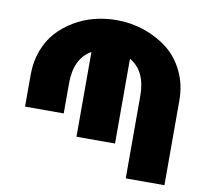

<svg xmlns="http://www.w3.org/2000/svg" viewBox="-79 -795 949 881"><g transform="rotate(10 396.0 -354.0)"><path d="M230 -244.1H49.8V-394Q49.8 -454.1 69.3 -505.9Q88.9 -557.6 122.3 -594.2Q155.8 -630.9 200.2 -657Q244.6 -683.1 294.4 -695.6Q344.2 -708 396 -708Q461.9 -708 523.2 -687.5Q584.5 -667 633.8 -628.9Q683.1 -590.8 712.6 -529.8Q742.2 -468.8 742.2 -394V0H562V-384.8Q562 -500 485.8 -543.9V-148.9H306.2V-543.9Q230 -500 230 -384.8Z"/></g></svg>

Font: LT Superior Black
Style: Regular
Weight: 900
Designer: Daniel Lyons
Foundry: LyonsType
Version: Version 2.005